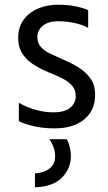

<svg xmlns="http://www.w3.org/2000/svg" viewBox="-20 -532 452 804"><path d="M349.2 -489.6V-415.2Q327.8 -427.6 294 -435.3Q260.2 -443 222.8 -443Q182.4 -443 159.4 -424.2Q136.4 -405.4 136.4 -376.8Q136.4 -351.3 151.4 -335.1Q166.4 -318.8 190.7 -307.3Q215 -295.7 242.4 -283.5Q277.7 -268.9 308.7 -249.8Q339.7 -230.7 359 -203.3Q378.4 -175.8 378.4 -134.8Q378.4 -69.7 332.7 -32.1Q287.1 5.6 208.2 5.6Q162 5.6 122.3 -3.4Q82.6 -12.4 58.9 -24.6V-101.7Q90.3 -83.1 128.5 -72.4Q166.7 -61.6 203.4 -61.6Q250.7 -61.6 273.9 -80.9Q297.1 -100.1 297.1 -129Q297.1 -155.3 282.9 -172.2Q268.7 -189.1 242.8 -202.7Q216.9 -216.2 182.4 -229.6Q151.9 -242.4 122.9 -260.1Q93.8 -277.8 75 -305.3Q56.2 -332.8 56.2 -373.6Q56.2 -417.5 78.4 -448.5Q100.7 -479.6 138.6 -495.9Q176.5 -512.2 222.4 -512.2Q265.3 -512.2 298.2 -505.2Q331.1 -498.3 349.2 -489.6ZM276.9 121.8Q276.9 172.7 239.8 211.3Q202.7 249.8 126.3 252.2V194.4Q168.1 190.4 189.4 172.1Q210.8 153.8 210.8 123.3Q210.8 102.5 205 86.1Q199.1 69.7 187.2 51H259.1Q267.3 63.4 272.1 83.8Q276.9 104.2 276.9 121.8Z"/></svg>

Font: Hind Variable Light
Style: Regular
Weight: 300
Designer: Manushi Parikh, Satya Rajpurohit
Foundry: Indian Type Foundry
Version: Version 3.000